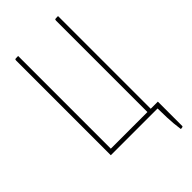

<svg xmlns="http://www.w3.org/2000/svg" viewBox="-265 -765 990 990"><g transform="rotate(-45 230.0 -270.0)"><path d="M419 160Q412 112 410.5 67Q409 22 409 0H68V-690Q68 -695 69 -697Q70 -699 75.5 -699.5Q81 -700 92 -700V-24H359V-690Q359 -695 360 -697Q361 -699 366.5 -699.5Q372 -700 383 -700V-24H435V154Q435 158 429 159Q423 160 419 160Z"/></g></svg>

Font: Yanone Kaffeesatz ExtraLight
Style: Regular
Weight: 200
Designer: Yanone (Cyrillic: Daniel Pouzeot, Huerta Tipografica, and Cyreal)
Foundry: Yanone
Version: Version 2.003